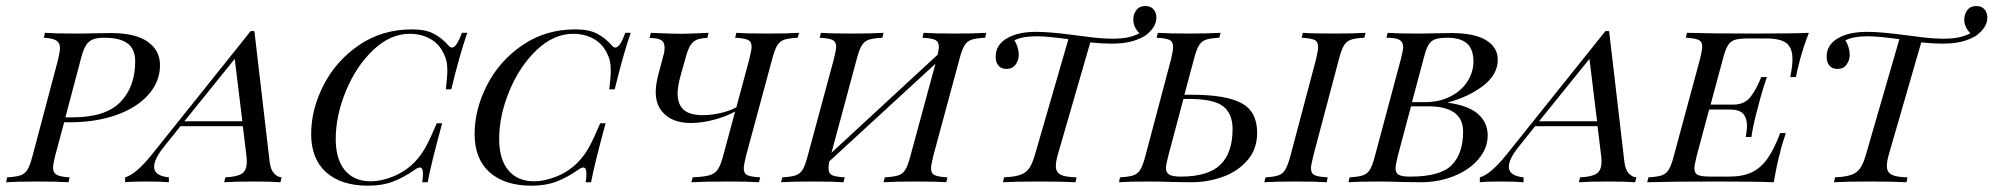

<svg xmlns="http://www.w3.org/2000/svg" viewBox="-46 -598 6541 630"><path d="M479 -383.9Q479 -330.6 441.5 -287.9Q404 -245.2 336.7 -221Q269.4 -196.8 183.1 -196.8H164.5L134.7 -85.5Q128.2 -59.7 128.2 -46.8Q128.2 -31.5 139.9 -24.6Q151.6 -17.7 182.3 -16.1L179 0Q141.9 -2.4 79 -2.4Q8.1 -2.4 -25.8 0L-22.6 -16.1Q6.5 -17.7 21 -22.6Q35.5 -27.4 44 -41.1Q52.4 -54.8 60.5 -85.5L145.2 -404.8Q150.8 -430.6 150.8 -440.3Q150.8 -457.3 139.1 -464.9Q127.4 -472.6 97.6 -474.2L101.6 -490.3Q134.7 -487.9 200.8 -487.9Q239.5 -487.9 258.9 -488.7L318.5 -489.5Q397.6 -489.5 438.3 -461.3Q479 -433.1 479 -383.9ZM397.6 -396.8Q397.6 -436.3 373 -455.2Q348.4 -474.2 295.2 -474.2Q271 -474.2 257.3 -468.1Q243.5 -462.1 235.1 -447.6Q226.6 -433.1 219.4 -404.8L168.5 -212.9H191.1Q300 -212.9 348.8 -262.9Q397.6 -312.9 397.6 -396.8Z M878.2 -16.1 874.2 0Q841.9 -2.4 786.3 -2.4Q721 -2.4 689.5 0L693.5 -16.1Q731.5 -17.7 747.6 -28.2Q763.7 -38.7 763.7 -67.7Q763.7 -78.2 762.9 -83.9L750.8 -183.9H546L491.1 -115.3Q459.7 -75.8 459.7 -50.8Q459.7 -21 508.1 -16.1V0Q483.9 -2.4 434.7 -2.4Q385.5 -2.4 364.5 0V-16.1Q400 -25.8 452.4 -91.1L776.6 -496H788.7L838.7 -67.7Q841.9 -41.1 853.2 -29Q864.5 -16.9 878.2 -16.1ZM749.2 -200 724.2 -404.8 558.9 -200Z M975 -158.1Q975 -239.5 1016.1 -319.4Q1057.3 -399.2 1132.7 -450.4Q1208.1 -501.6 1305.6 -501.6Q1350 -501.6 1377 -487.5Q1404 -473.4 1425 -449.2Q1431.5 -441.9 1436.3 -441.9Q1452.4 -441.9 1469.4 -490.3H1487.1Q1462.1 -417.7 1434.7 -304.8H1416.9Q1421.8 -346 1421.8 -366.9Q1421.8 -384.7 1419 -397.6Q1416.1 -410.5 1408.9 -424.2Q1394.4 -454.8 1364.9 -471Q1335.5 -487.1 1298.4 -487.1Q1234.7 -487.1 1178.6 -433.9Q1122.6 -380.6 1089.1 -299.6Q1055.6 -218.5 1055.6 -141.9Q1055.6 -75 1085.9 -39.1Q1116.1 -3.2 1169.4 -3.2Q1206.5 -3.2 1246 -19.8Q1285.5 -36.3 1314.5 -66.1Q1335.5 -87.9 1350.8 -115.7Q1366.1 -143.5 1387.1 -193.5H1404.8Q1366.9 -54 1357.3 0H1339.5Q1341.9 -16.9 1341.9 -27.4Q1341.9 -48.4 1331.5 -48.4Q1325 -48.4 1315.3 -41.1Q1278.2 -15.3 1243.1 -2Q1208.1 11.3 1162.1 11.3Q1073.4 11.3 1024.2 -32.7Q975 -76.6 975 -158.1Z M1511.3 -158.1Q1511.3 -239.5 1552.4 -319.4Q1593.5 -399.2 1669 -450.4Q1744.4 -501.6 1841.9 -501.6Q1886.3 -501.6 1913.3 -487.5Q1940.3 -473.4 1961.3 -449.2Q1967.7 -441.9 1972.6 -441.9Q1988.7 -441.9 2005.6 -490.3H2023.4Q1998.4 -417.7 1971 -304.8H1953.2Q1958.1 -346 1958.1 -366.9Q1958.1 -384.7 1955.2 -397.6Q1952.4 -410.5 1945.2 -424.2Q1930.6 -454.8 1901.2 -471Q1871.8 -487.1 1834.7 -487.1Q1771 -487.1 1714.9 -433.9Q1658.9 -380.6 1625.4 -299.6Q1591.9 -218.5 1591.9 -141.9Q1591.9 -75 1622.2 -39.1Q1652.4 -3.2 1705.6 -3.2Q1742.7 -3.2 1782.3 -19.8Q1821.8 -36.3 1850.8 -66.1Q1871.8 -87.9 1887.1 -115.7Q1902.4 -143.5 1923.4 -193.5H1941.1Q1903.2 -54 1893.5 0H1875.8Q1878.2 -16.9 1878.2 -27.4Q1878.2 -48.4 1867.7 -48.4Q1861.3 -48.4 1851.6 -41.1Q1814.5 -15.3 1779.4 -2Q1744.4 11.3 1698.4 11.3Q1609.7 11.3 1560.5 -32.7Q1511.3 -76.6 1511.3 -158.1Z M2575.8 -490.3 2571.8 -474.2Q2541.9 -472.6 2527.4 -467.7Q2512.9 -462.9 2504.4 -449.2Q2496 -435.5 2487.9 -404.8L2401.6 -85.5Q2394.4 -54.8 2394.4 -46Q2394.4 -29 2406 -23.4Q2417.7 -17.7 2448.4 -16.1L2444.4 0Q2411.3 -2.4 2341.9 -2.4Q2266.1 -2.4 2222.6 0L2226.6 -16.1Q2262.9 -17.7 2281 -22.6Q2299.2 -27.4 2308.9 -41.5Q2318.5 -55.6 2326.6 -85.5L2366.1 -232.3Q2340.3 -216.9 2298.8 -205.6Q2257.3 -194.4 2221 -194.4Q2155.6 -194.4 2125 -233.9Q2105.6 -258.1 2105.6 -296Q2105.6 -321 2114.5 -354.8L2130.6 -415.3Q2134.7 -428.2 2134.7 -441.9Q2134.7 -459.7 2123 -466.5Q2111.3 -473.4 2085.5 -473.4L2089.5 -490.3Q2163.7 -487.1 2187.9 -487.1Q2211.3 -487.1 2279 -490.3L2275 -473.4Q2244.4 -473.4 2229.4 -460.9Q2214.5 -448.4 2205.6 -415.3L2187.9 -352.4Q2177.4 -316.1 2177.4 -290.3Q2177.4 -256.5 2196.8 -238.3Q2216.1 -220.2 2260.5 -220.2Q2288.7 -220.2 2319.4 -227.4Q2350 -234.7 2370.2 -246L2412.9 -404.8Q2420.2 -435.5 2420.2 -444.4Q2420.2 -461.3 2408.5 -466.9Q2396.8 -472.6 2366.1 -474.2L2370.2 -490.3Q2403.2 -487.9 2472.6 -487.9Q2537.1 -487.9 2575.8 -490.3Z M3190.3 -490.3 3186.3 -474.2Q3156.5 -472.6 3141.9 -467.7Q3127.4 -462.9 3119 -449.2Q3110.5 -435.5 3102.4 -404.8L3016.1 -85.5Q3008.9 -54.8 3008.9 -46Q3008.9 -29 3020.6 -23.4Q3032.3 -17.7 3062.9 -16.1L3058.9 0Q3026.6 -2.4 2956.5 -2.4Q2891.9 -2.4 2853.2 0L2857.3 -16.1Q2887.1 -17.7 2901.6 -22.6Q2916.1 -27.4 2924.6 -41.1Q2933.1 -54.8 2941.1 -85.5L3023.4 -388.7L2675 -68.5Q2672.6 -55.6 2672.6 -46Q2672.6 -29 2683.9 -23.4Q2695.2 -17.7 2725.8 -16.1L2721.8 0Q2685.5 -2.4 2620.2 -2.4Q2552.4 -2.4 2516.9 0L2521 -16.1Q2550 -17.7 2564.5 -22.6Q2579 -27.4 2587.5 -41.1Q2596 -54.8 2604 -85.5L2690.3 -404.8Q2697.6 -435.5 2697.6 -444.4Q2697.6 -461.3 2685.9 -466.9Q2674.2 -472.6 2643.5 -474.2L2647.6 -490.3Q2680.6 -487.9 2750 -487.9Q2814.5 -487.9 2853.2 -490.3L2849.2 -474.2Q2819.4 -472.6 2804.8 -467.7Q2790.3 -462.9 2781.9 -449.2Q2773.4 -435.5 2765.3 -404.8L2682.3 -96.8L3030.6 -418.5Q3034.7 -436.3 3034.7 -444.4Q3034.7 -461.3 3023 -466.9Q3011.3 -472.6 2980.6 -474.2L2984.7 -490.3Q3021 -487.9 3086.3 -487.9Q3155.6 -487.9 3190.3 -490.3Z M3748.4 -540.3Q3748.4 -508.1 3711.3 -480.6Q3687.9 -466.9 3662.1 -460.9Q3636.3 -454.8 3600 -454.8Q3569.4 -454.8 3531.5 -458.9L3425.8 -93.5Q3418.5 -69.4 3418.5 -53.2Q3418.5 -33.1 3433.9 -25Q3449.2 -16.9 3486.3 -16.1L3483.1 0Q3441.1 -2.4 3362.9 -2.4Q3283.9 -2.4 3245.2 0L3248.4 -16.1Q3283.1 -17.7 3301.6 -24.2Q3320.2 -30.6 3331 -46Q3341.9 -61.3 3350.8 -93.5L3459.7 -469.4Q3388.7 -479 3358.1 -479Q3306.5 -479 3282.3 -465.3Q3288.7 -456.5 3292.7 -443.5Q3296.8 -430.6 3296.8 -418.5Q3296.8 -400 3286.3 -385.9Q3275.8 -371.8 3256.5 -371.8Q3239.5 -371.8 3230.2 -382.7Q3221 -393.5 3221 -412.1Q3221 -453.2 3262.9 -475Q3297.6 -493.5 3354 -493.5Q3400 -493.5 3482.3 -482.3Q3512.1 -478.2 3544 -474.6Q3575.8 -471 3603.2 -471Q3633.1 -471 3653.2 -475Q3673.4 -479 3692.7 -488.7Q3672.6 -508.9 3672.6 -533.9Q3672.6 -551.6 3682.7 -564.9Q3692.7 -578.2 3712.1 -578.2Q3729.8 -578.2 3739.1 -567.3Q3748.4 -556.5 3748.4 -540.3Z M4079 -162.1Q4079 -109.7 4048 -73Q4016.9 -36.3 3967.3 -18.1Q3917.7 0 3862.9 0L3804 -0.8Q3755.6 -2.4 3724.2 -2.4Q3659.7 -2.4 3625.8 0L3629 -16.1Q3658.1 -17.7 3672.6 -22.6Q3687.1 -27.4 3695.6 -41.1Q3704 -54.8 3712.1 -85.5L3796.8 -404.8Q3803.2 -432.3 3803.2 -443.5Q3803.2 -461.3 3791.5 -466.9Q3779.8 -472.6 3749.2 -474.2L3753.2 -490.3Q3786.3 -487.9 3855.6 -487.9Q3920.2 -487.9 3958.9 -490.3L3954.8 -474.2Q3925 -472.6 3910.9 -467.7Q3896.8 -462.9 3888.3 -449.2Q3879.8 -435.5 3871.8 -404.8L3840.3 -287.1H3865.3Q3975.8 -287.1 4027.4 -259.7Q4079 -232.3 4079 -162.1ZM3998.4 -174.2Q3998.4 -225.8 3966.9 -249.6Q3935.5 -273.4 3854.8 -273.4H3837.1L3787.1 -85.5Q3779.8 -56.5 3779.8 -46Q3779.8 -31.5 3790.7 -25Q3801.6 -18.5 3828.2 -18.5Q3918.5 -18.5 3958.5 -57.7Q3998.4 -96.8 3998.4 -174.2ZM4255.6 -46Q4255.6 -29 4267.3 -23.4Q4279 -17.7 4310.5 -16.1L4307.3 0Q4270.2 -2.4 4204.8 -2.4Q4137.9 -2.4 4102.4 0L4106.5 -16.1Q4134.7 -17.7 4148.8 -22.6Q4162.9 -27.4 4171.4 -41.5Q4179.8 -55.6 4187.9 -85.5L4272.6 -404.8Q4279 -432.3 4279 -443.5Q4279 -461.3 4267.3 -466.9Q4255.6 -472.6 4225 -474.2L4229 -490.3Q4262.1 -487.9 4331.5 -487.9Q4396 -487.9 4434.7 -490.3L4430.6 -474.2Q4400.8 -472.6 4386.7 -467.7Q4372.6 -462.9 4364.1 -449.2Q4355.6 -435.5 4347.6 -404.8L4262.9 -85.5Q4255.6 -54.8 4255.6 -46Z M4835.5 -154Q4835.5 -111.3 4805.2 -75.8Q4775 -40.3 4724.6 -20.2Q4674.2 0 4616.1 0L4557.3 -0.8Q4508.9 -2.4 4477.4 -2.4Q4412.9 -2.4 4379 0L4382.3 -16.1Q4411.3 -17.7 4425.8 -22.6Q4440.3 -27.4 4448.8 -41.1Q4457.3 -54.8 4465.3 -85.5L4550.8 -404.8Q4558.1 -433.9 4558.1 -443.5Q4558.1 -460.5 4546 -467.3Q4533.9 -474.2 4503.2 -474.2L4507.3 -490.3Q4539.5 -487.9 4603.2 -487.9Q4639.5 -487.9 4658.1 -488.7L4716.9 -489.5Q4791.9 -489.5 4830.2 -466.1Q4868.5 -442.7 4868.5 -402.4Q4868.5 -353.2 4820.6 -316.5Q4772.6 -279.8 4703.2 -261.3Q4773.4 -251.6 4804.4 -223.4Q4835.5 -195.2 4835.5 -154ZM4587.1 -262.9H4629.8Q4677.4 -262.9 4713.3 -281.5Q4749.2 -300 4769 -330.6Q4788.7 -361.3 4788.7 -396.8Q4788.7 -436.3 4767.7 -455.2Q4746.8 -474.2 4701.6 -474.2Q4666.1 -474.2 4651.6 -462.9Q4637.1 -451.6 4628.2 -416.9ZM4754.8 -166.1Q4754.8 -249.2 4639.5 -249.2H4583.9L4540.3 -85.5Q4533.1 -54.8 4533.1 -46Q4533.1 -30.6 4543.5 -24.6Q4554 -18.5 4581.5 -18.5Q4680.6 -18.5 4717.7 -56.5Q4754.8 -94.4 4754.8 -166.1Z M5323.4 -16.1 5319.4 0Q5287.1 -2.4 5231.5 -2.4Q5166.1 -2.4 5134.7 0L5138.7 -16.1Q5176.6 -17.7 5192.7 -28.2Q5208.9 -38.7 5208.9 -67.7Q5208.9 -78.2 5208.1 -83.9L5196 -183.9H4991.1L4936.3 -115.3Q4904.8 -75.8 4904.8 -50.8Q4904.8 -21 4953.2 -16.1V0Q4929 -2.4 4879.8 -2.4Q4830.6 -2.4 4809.7 0V-16.1Q4845.2 -25.8 4897.6 -91.1L5221.8 -496H5233.9L5283.9 -67.7Q5287.1 -41.1 5298.4 -29Q5309.7 -16.9 5323.4 -16.1ZM5194.4 -200 5169.4 -404.8 5004 -200Z M5889.5 -490.3Q5874.2 -452.4 5860.5 -403.2Q5848.4 -356.5 5846.8 -345.2H5828.2Q5835.5 -380.6 5835.5 -404Q5835.5 -441.1 5815.7 -456.5Q5796 -471.8 5749.2 -471.8H5690.3Q5661.3 -471.8 5646.8 -467.3Q5632.3 -462.9 5623.8 -449.2Q5615.3 -435.5 5607.3 -404.8L5566.9 -254.8H5641.9Q5678.2 -254.8 5698 -280.2Q5717.7 -305.6 5733.1 -345.2H5751.6Q5732.3 -287.9 5722.6 -246.8L5717.7 -229Q5705.6 -183.1 5700.8 -148.4H5682.3Q5683.1 -153.2 5684.7 -165.3Q5686.3 -177.4 5686.3 -186.3Q5686.3 -210.5 5673.8 -224.6Q5661.3 -238.7 5629 -238.7H5562.1L5521 -85.5Q5513.7 -54.8 5513.7 -46.8Q5513.7 -29 5525.4 -23.8Q5537.1 -18.5 5568.5 -18.5H5627.4Q5671.8 -18.5 5701.2 -32.3Q5730.6 -46 5752.8 -76.6Q5775 -107.3 5795.2 -161.3H5813.7Q5799.2 -118.5 5794.4 -95.2Q5785.5 -65.3 5774.2 0Q5717.7 -2.4 5584.7 -2.4Q5435.5 -2.4 5358.9 0L5362.9 -16.1Q5391.9 -17.7 5406.5 -22.6Q5421 -27.4 5429.4 -41.1Q5437.9 -54.8 5446 -85.5L5532.3 -404.8Q5539.5 -435.5 5539.5 -444.4Q5539.5 -461.3 5527.8 -466.9Q5516.1 -472.6 5485.5 -474.2L5489.5 -490.3Q5565.3 -487.9 5714.5 -487.9Q5836.3 -487.9 5889.5 -490.3Z M6475 -540.3Q6475 -508.1 6437.9 -480.6Q6414.5 -466.9 6388.7 -460.9Q6362.9 -454.8 6326.6 -454.8Q6296 -454.8 6258.1 -458.9L6152.4 -93.5Q6145.2 -69.4 6145.2 -53.2Q6145.2 -33.1 6160.5 -25Q6175.8 -16.9 6212.9 -16.1L6209.7 0Q6167.7 -2.4 6089.5 -2.4Q6010.5 -2.4 5971.8 0L5975 -16.1Q6009.7 -17.7 6028.2 -24.2Q6046.8 -30.6 6057.7 -46Q6068.5 -61.3 6077.4 -93.5L6186.3 -469.4Q6115.3 -479 6084.7 -479Q6033.1 -479 6008.9 -465.3Q6015.3 -456.5 6019.4 -443.5Q6023.4 -430.6 6023.4 -418.5Q6023.4 -400 6012.9 -385.9Q6002.4 -371.8 5983.1 -371.8Q5966.1 -371.8 5956.9 -382.7Q5947.6 -393.5 5947.6 -412.1Q5947.6 -453.2 5989.5 -475Q6024.2 -493.5 6080.6 -493.5Q6126.6 -493.5 6208.9 -482.3Q6238.7 -478.2 6270.6 -474.6Q6302.4 -471 6329.8 -471Q6359.7 -471 6379.8 -475Q6400 -479 6419.4 -488.7Q6399.2 -508.9 6399.2 -533.9Q6399.2 -551.6 6409.3 -564.9Q6419.4 -578.2 6438.7 -578.2Q6456.5 -578.2 6465.7 -567.3Q6475 -556.5 6475 -540.3Z"/></svg>

Font: Playfair Display SC
Style: Italic
Weight: 400
Italic angle: -14°
Designer: Claus Eggers Sørensen
Foundry: Claus Eggers Sørensen
Version: Version 1.202; ttfautohint (v1.6)